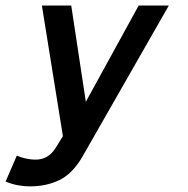

<svg xmlns="http://www.w3.org/2000/svg" viewBox="-105 -475 671 687"><path d="M499 -455.1 188 88.9Q152.8 147.9 106.4 169.9Q60.1 191.9 2 191.9Q-18.1 191.9 -40 188Q-62 184.1 -85 174.8L-44.9 82Q-25.9 89.8 -9 93Q7.8 96.2 22 96.2Q66.9 96.2 92.8 56.2L120.1 12.2L44.9 -455.1H149.9L202.1 -110.8L391.1 -455.1Z"/></svg>

Font: Anonymous Pro
Style: Bold Italic
Weight: 700
Italic angle: -12°
Monospace: yes
Designer: Mark Simonson
Version: Version 1.003